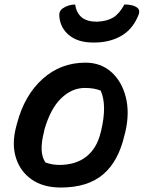

<svg xmlns="http://www.w3.org/2000/svg" viewBox="-20 -827 642 858"><path d="M362 -547Q430 -547 477 -505.5Q524 -464 542 -393.5Q560 -323 540 -237L536 -222Q509 -105 440 -47Q371 11 252 11Q173 11 121.5 -25Q70 -61 51 -122.5Q32 -184 52 -260L56 -275Q89 -401 170 -474Q251 -547 362 -547ZM359 -434Q301 -434 253 -387.5Q205 -341 178 -246L176 -235Q165 -193 166 -159Q167 -125 183 -101Q213 -90 245 -90Q318 -90 365 -126.5Q412 -163 429 -232L432 -243Q459 -357 430 -422Q402 -434 359 -434ZM414 -730Q458 -732 485.5 -748.5Q513 -765 536 -807Q554 -807 569 -803.5Q584 -800 594 -792Q609 -780 596 -753Q570 -693 519 -665Q468 -637 402 -637H395Q329 -637 289 -669.5Q249 -702 245 -755Q243 -778 261 -790Q284 -806 316 -807Q321 -770 344.5 -750Q368 -730 414 -730Z"/></svg>

Font: Recursive Mn Csl St SmB
Style: Italic
Weight: 600
Italic angle: -15°
Monospace: yes
Version: Version 1.079;hotconv 1.0.112;makeotfexe 2.5.65598; ttfautoh